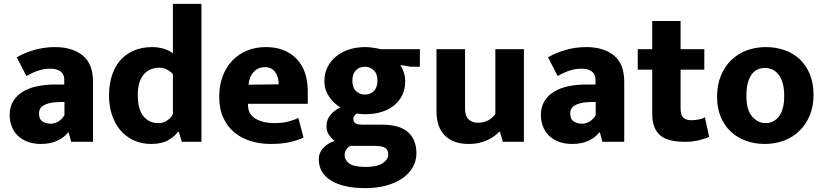

<svg xmlns="http://www.w3.org/2000/svg" viewBox="-20 -735 4269 995"><path d="M67 -438Q108 -462 159.5 -476.5Q211 -491 265 -491Q354 -491 408 -448Q462 -405 462 -311V0H349L336 -48H332Q312 -22 276.5 -5.5Q241 11 193 11Q152 11 121.5 -1Q91 -13 71 -33Q51 -53 40.5 -80.5Q30 -108 30 -139Q30 -181 48.5 -211Q67 -241 98.5 -260Q130 -279 172.5 -288Q215 -297 263 -297H313V-323Q313 -350 294 -364.5Q275 -379 240 -379Q210 -379 181 -370Q152 -361 117 -341ZM314 -207 281 -206Q253 -205 234 -200Q215 -195 203.5 -187.5Q192 -180 187 -169.5Q182 -159 182 -148Q182 -117 200.5 -105.5Q219 -94 243 -94Q267 -94 286.5 -108Q306 -122 314 -139Z M876 -715H1024V0H922L907 -52H902Q888 -30 853.5 -9.5Q819 11 763 11Q716 11 676 -6.5Q636 -24 607 -56.5Q578 -89 561.5 -135.5Q545 -182 545 -240Q545 -297 560 -343.5Q575 -390 603.5 -422.5Q632 -455 674 -473Q716 -491 769 -491Q802 -491 831.5 -481.5Q861 -472 876 -458ZM876 -350Q867 -362 848 -373Q829 -384 806 -384Q783 -384 763 -376.5Q743 -369 727.5 -352Q712 -335 703 -308.5Q694 -282 694 -243Q694 -168 723.5 -132.5Q753 -97 800 -97Q829 -97 848.5 -112Q868 -127 876 -144Z M1575 -197H1265V-193Q1265 -143 1304 -120Q1343 -97 1402 -97Q1443 -97 1474 -105Q1505 -113 1526 -124L1553 -22Q1526 -9 1484.5 1Q1443 11 1383 11Q1329 11 1280.5 -3.5Q1232 -18 1195.5 -48Q1159 -78 1137.5 -124Q1116 -170 1116 -234Q1116 -291 1133.5 -338.5Q1151 -386 1183 -420Q1215 -454 1259.5 -472.5Q1304 -491 1358 -491Q1457 -491 1516 -431Q1575 -371 1575 -260ZM1424 -298Q1424 -315 1420 -331Q1416 -347 1407.5 -359.5Q1399 -372 1385.5 -379.5Q1372 -387 1353 -387Q1318 -387 1295 -362.5Q1272 -338 1268 -296Z M1661 -315Q1661 -354 1677 -386.5Q1693 -419 1721.5 -442.5Q1750 -466 1788.5 -478.5Q1827 -491 1873 -491Q1890 -491 1912 -488Q1934 -485 1952 -480H2156V-389H2110L2054 -398Q2065 -383 2072.5 -360Q2080 -337 2080 -314Q2080 -276 2066 -245Q2052 -214 2025 -191Q1998 -168 1959 -155.5Q1920 -143 1871 -143Q1860 -143 1850 -144Q1840 -145 1830 -147Q1823 -143 1817 -136Q1811 -129 1811 -118Q1811 -105 1820.5 -97Q1830 -89 1859 -89H1960Q1999 -89 2032 -81Q2065 -73 2088.5 -55Q2112 -37 2125 -8.5Q2138 20 2138 60Q2138 99 2119 132Q2100 165 2065.5 189Q2031 213 1981.5 226.5Q1932 240 1872 240Q1760 240 1696 201Q1632 162 1632 90Q1632 58 1653.5 33.5Q1675 9 1714 -5Q1702 -13 1687 -32.5Q1672 -52 1672 -81Q1672 -115 1692.5 -139.5Q1713 -164 1744 -179Q1731 -186 1716.5 -198.5Q1702 -211 1689.5 -228Q1677 -245 1669 -266.5Q1661 -288 1661 -315ZM1796 21Q1784 27 1775 39Q1766 51 1766 69Q1766 94 1789.5 112Q1813 130 1876 130Q1935 130 1963.5 110.5Q1992 91 1992 65Q1992 42 1976 31.5Q1960 21 1922 21ZM1936 -317Q1936 -352 1917.5 -370.5Q1899 -389 1871 -389Q1842 -389 1824 -370.5Q1806 -352 1806 -317Q1806 -282 1824.5 -263.5Q1843 -245 1871 -245Q1900 -245 1918 -263.5Q1936 -282 1936 -317Z M2547 -480H2695V0H2586L2571 -52H2567Q2557 -42 2543 -31Q2529 -20 2509.5 -10.5Q2490 -1 2465 5Q2440 11 2408 11Q2330 11 2286 -32Q2242 -75 2242 -159V-480H2390V-171Q2390 -134 2408.5 -116.5Q2427 -99 2456 -99Q2491 -99 2513.5 -113.5Q2536 -128 2547 -144Z M2820 -438Q2861 -462 2912.5 -476.5Q2964 -491 3018 -491Q3107 -491 3161 -448Q3215 -405 3215 -311V0H3102L3089 -48H3085Q3065 -22 3029.5 -5.5Q2994 11 2946 11Q2905 11 2874.5 -1Q2844 -13 2824 -33Q2804 -53 2793.5 -80.5Q2783 -108 2783 -139Q2783 -181 2801.5 -211Q2820 -241 2851.5 -260Q2883 -279 2925.5 -288Q2968 -297 3016 -297H3066V-323Q3066 -350 3047 -364.5Q3028 -379 2993 -379Q2963 -379 2934 -370Q2905 -361 2870 -341ZM3067 -207 3034 -206Q3006 -205 2987 -200Q2968 -195 2956.5 -187.5Q2945 -180 2940 -169.5Q2935 -159 2935 -148Q2935 -117 2953.5 -105.5Q2972 -94 2996 -94Q3020 -94 3039.5 -108Q3059 -122 3067 -139Z M3630 -374H3507V-171Q3507 -138 3521.5 -125Q3536 -112 3562 -112Q3582 -112 3602 -116Q3622 -120 3633 -127L3655 -26Q3638 -17 3603.5 -8.5Q3569 0 3530 0Q3437 0 3398.5 -36Q3360 -72 3360 -145V-374H3285V-480H3360V-626H3507V-480H3630Z M4196 -243Q4196 -184 4176.5 -137Q4157 -90 4123 -57Q4089 -24 4043 -6.5Q3997 11 3944 11Q3891 11 3845.5 -5.5Q3800 -22 3767 -53Q3734 -84 3715 -129.5Q3696 -175 3696 -233Q3696 -294 3715.5 -342Q3735 -390 3769 -423Q3803 -456 3849 -473.5Q3895 -491 3948 -491Q4001 -491 4046.5 -475Q4092 -459 4125 -427.5Q4158 -396 4177 -350Q4196 -304 4196 -243ZM4044 -238Q4044 -277 4036 -304.5Q4028 -332 4014 -349.5Q4000 -367 3982 -375Q3964 -383 3945 -383Q3926 -383 3908.5 -376Q3891 -369 3877.5 -352Q3864 -335 3856 -307.5Q3848 -280 3848 -238Q3848 -165 3878 -131Q3908 -97 3947 -97Q3966 -97 3983.5 -104.5Q4001 -112 4014.5 -128.5Q4028 -145 4036 -172Q4044 -199 4044 -238Z"/></svg>

Font: Mukta ExtraBold
Style: Regular
Weight: 800
Designer: Girish Dalvi and Yashodeep Gholap
Foundry: Ek Type
Version: Version 2.538;PS 1.002;hotconv 16.6.51;makeotf.lib2.5.65220;